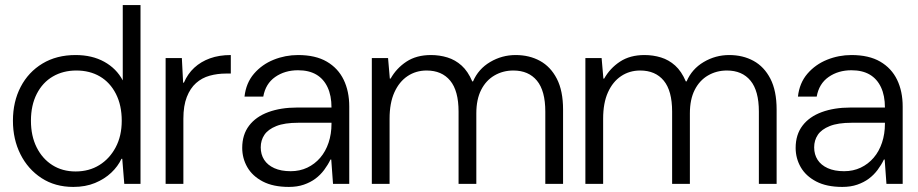

<svg xmlns="http://www.w3.org/2000/svg" viewBox="-20 -725 3620 757"><path d="M269 12Q197 12 143.5 -23Q90 -58 60.5 -117Q31 -176 31 -249Q31 -324 61.5 -382.5Q92 -441 147.5 -474.5Q203 -508 278 -508Q343 -508 391 -481.5Q439 -455 464 -408V-705H534V0H470L462 -99H459Q445 -69 418.5 -44Q392 -19 354.5 -3.5Q317 12 269 12ZM278 -49Q331 -49 371.5 -74Q412 -99 436 -144Q460 -189 460 -249Q460 -310 437 -355Q414 -400 374 -423.5Q334 -447 281 -447Q229 -447 188.5 -423.5Q148 -400 125 -355Q102 -310 102 -249Q102 -189 124.5 -144Q147 -99 186.5 -74Q226 -49 278 -49Z M633 0V-496H697L702 -399H705Q720 -434 746 -458Q772 -482 808 -495Q844 -508 890 -508V-435H871Q837 -435 806.5 -426.5Q776 -418 753 -397.5Q730 -377 716.5 -342.5Q703 -308 703 -257V0Z M1119 12Q1057 12 1016 -9.5Q975 -31 955 -66Q935 -101 935 -142Q935 -194 962 -229.5Q989 -265 1038 -283Q1087 -301 1151 -301H1287Q1287 -348 1271.5 -381Q1256 -414 1227 -431Q1198 -448 1155 -448Q1103 -448 1065 -421.5Q1027 -395 1018 -344H944Q950 -398 981.5 -434.5Q1013 -471 1059 -489.5Q1105 -508 1155 -508Q1224 -508 1268.5 -482Q1313 -456 1335 -410.5Q1357 -365 1357 -305V0H1293L1286 -96H1283Q1273 -75 1258 -55Q1243 -35 1223.5 -20.5Q1204 -6 1178 3Q1152 12 1119 12ZM1126 -50Q1162 -50 1191.5 -64Q1221 -78 1242.5 -103Q1264 -128 1275.5 -162.5Q1287 -197 1287 -237V-241H1156Q1102 -241 1069.5 -228Q1037 -215 1022.5 -193.5Q1008 -172 1008 -144Q1008 -116 1021.5 -95Q1035 -74 1061.5 -62Q1088 -50 1126 -50Z M1446 0V-496H1510L1517 -415H1520Q1543 -456 1582.5 -482Q1622 -508 1679 -508Q1713 -508 1744 -498.5Q1775 -489 1800 -466.5Q1825 -444 1842 -404H1845Q1866 -453 1912.5 -480.5Q1959 -508 2013 -508Q2067 -508 2109 -485Q2151 -462 2175.5 -414.5Q2200 -367 2200 -293V0H2130V-285Q2130 -367 2097 -407Q2064 -447 2004 -447Q1963 -447 1929.5 -427.5Q1896 -408 1877 -370.5Q1858 -333 1858 -278V0H1788V-285Q1788 -367 1755 -407Q1722 -447 1662 -447Q1620 -447 1587 -425Q1554 -403 1535 -361Q1516 -319 1516 -257V0Z M2288 0V-496H2352L2359 -415H2362Q2385 -456 2424.5 -482Q2464 -508 2521 -508Q2555 -508 2586 -498.5Q2617 -489 2642 -466.5Q2667 -444 2684 -404H2687Q2708 -453 2754.5 -480.5Q2801 -508 2855 -508Q2909 -508 2951 -485Q2993 -462 3017.5 -414.5Q3042 -367 3042 -293V0H2972V-285Q2972 -367 2939 -407Q2906 -447 2846 -447Q2805 -447 2771.5 -427.5Q2738 -408 2719 -370.5Q2700 -333 2700 -278V0H2630V-285Q2630 -367 2597 -407Q2564 -447 2504 -447Q2462 -447 2429 -425Q2396 -403 2377 -361Q2358 -319 2358 -257V0Z M3301 12Q3239 12 3198 -9.5Q3157 -31 3137 -66Q3117 -101 3117 -142Q3117 -194 3144 -229.5Q3171 -265 3220 -283Q3269 -301 3333 -301H3469Q3469 -348 3453.5 -381Q3438 -414 3409 -431Q3380 -448 3337 -448Q3285 -448 3247 -421.5Q3209 -395 3200 -344H3126Q3132 -398 3163.5 -434.5Q3195 -471 3241 -489.5Q3287 -508 3337 -508Q3406 -508 3450.5 -482Q3495 -456 3517 -410.5Q3539 -365 3539 -305V0H3475L3468 -96H3465Q3455 -75 3440 -55Q3425 -35 3405.5 -20.5Q3386 -6 3360 3Q3334 12 3301 12ZM3308 -50Q3344 -50 3373.5 -64Q3403 -78 3424.5 -103Q3446 -128 3457.5 -162.5Q3469 -197 3469 -237V-241H3338Q3284 -241 3251.5 -228Q3219 -215 3204.5 -193.5Q3190 -172 3190 -144Q3190 -116 3203.5 -95Q3217 -74 3243.5 -62Q3270 -50 3308 -50Z"/></svg>

Font: DM Sans 36pt Light
Style: Regular
Weight: 300
Designer: Colophon Foundry, Jonny Pinhorn
Foundry: Colophon Foundry
Version: Version 4.004;gftools[0.9.30]